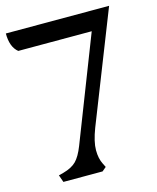

<svg xmlns="http://www.w3.org/2000/svg" viewBox="-109 -794 714 871"><g transform="rotate(-15 248.0 -359.0)"><path d="M283 -200Q260 -140 260 -100.5Q260 -61 274 -34L283 -16L264 0H80L68 -34L91 -40Q131 -51 152 -72Q173 -93 191 -139L381 -627H36Q2 -654 2 -718H487Z"/></g></svg>

Font: Gabriela
Style: Regular
Weight: 400
Designer: Eduardo Rodriguez Tunni
Foundry: Eduardo Rodriguez Tunni
Version: Version 1.003